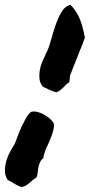

<svg xmlns="http://www.w3.org/2000/svg" viewBox="-35 -758 372 797"><path d="M153.3 -532.2Q165 -549.8 173.8 -582Q182.6 -614.3 193.4 -647Q204.1 -679.7 219.2 -706.1Q234.4 -732.4 257.8 -738.3Q284.2 -710 296.9 -677.7Q309.6 -645.5 317.4 -601.6Q309.6 -579.1 292.5 -537.6Q275.4 -496.1 255.9 -445.3Q254.9 -437.5 254.4 -430.2Q253.9 -422.9 252 -416Q244.1 -412.1 238.8 -406.2Q233.4 -400.4 227.5 -394.5Q221.7 -388.7 214.8 -383.3Q208 -377.9 198.2 -375Q179.7 -379.9 168.9 -385.7Q158.2 -391.6 142.6 -398.4Q130.9 -413.1 128.9 -430.2Q127 -447.3 129.9 -464.8Q132.8 -482.4 139.6 -499.5Q146.5 -516.6 154.3 -530.3ZM94.7 -293.9Q108.4 -296.9 123.5 -292.5Q138.7 -288.1 152.3 -279.8Q166 -271.5 175.8 -261.7Q185.5 -252 188.5 -245.1Q190.4 -237.3 187.5 -223.6Q185.5 -210.9 177.7 -190.4Q169.9 -169.9 154.3 -136.7Q153.3 -131.8 148.9 -119.6Q144.5 -107.4 145.5 -102.5Q134.8 -93.8 130.4 -83Q126 -72.3 124 -61.5Q122.1 -50.8 121.1 -40Q120.1 -29.3 116.2 -20.5Q107.4 -16.6 101.1 -10.7Q94.7 -4.9 87.9 1Q81.1 6.8 73.2 11.7Q65.4 16.6 54.7 18.6Q35.2 11.7 24.4 4.4Q13.7 -2.9 -2.9 -10.7Q-14.6 -28.3 -14.6 -48.8Q-14.6 -69.3 -8.8 -89.8Q-2.9 -110.4 7.3 -128.9Q17.6 -147.5 26.4 -161.1Q45.9 -214.8 58.1 -239.3Q70.3 -263.7 78.1 -276.4Q87.9 -290 94.7 -293.9Z"/></svg>

Font: Permanent Marker
Style: Regular
Weight: 400
Designer: Font Diner, Inc
Foundry: Font Diner, Inc
Version: Version 1.001